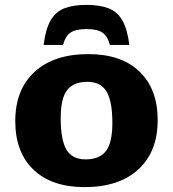

<svg xmlns="http://www.w3.org/2000/svg" viewBox="-20 -753 708 786"><path d="M326 13Q191.5 13 117 -58.5Q42.5 -130 42.5 -257Q42.5 -386 121.5 -458.8Q200.5 -531.5 342 -531.5Q476.5 -531.5 551 -460Q625.5 -388.5 625.5 -261.5Q625.5 -132 546.5 -59.5Q467.5 13 326 13ZM330.5 -100.5Q387.5 -100.5 413.8 -134.8Q440 -169 440 -249Q440 -339 416 -378.5Q392 -418 337.5 -418Q280.5 -418 254.5 -383.8Q228.5 -349.5 228.5 -269.5Q228.5 -179.5 252.2 -140Q276 -100.5 330.5 -100.5ZM334 -634Q290 -634 269 -619.8Q248 -605.5 238 -569H158.5Q166.5 -633 186.8 -668.8Q207 -704.5 243 -718.8Q279 -733 334 -733Q389 -733 425 -718.8Q461 -704.5 481.2 -668.8Q501.5 -633 509.5 -569H430Q420 -605.5 399 -619.8Q378 -634 334 -634Z"/></svg>

Font: Newsreader 6pt
Style: Bold
Weight: 700
Designer: Hugues Gentile
Foundry: Production Type
Version: Version 1.003; ttfautohint (v1.8.3)